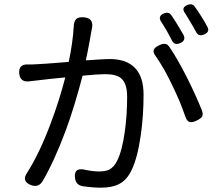

<svg xmlns="http://www.w3.org/2000/svg" viewBox="-20 -849 999 888"><path d="M123 7Q78 -11 106 -51Q163 -141 214 -277Q254 -383 282 -491Q207 -484 160 -478Q150 -477 125 -474Q120 -473 117 -473Q73 -467 69 -509Q65 -553 110 -551Q116 -551 129 -551Q143 -552 151 -552Q179 -553 278 -561Q291 -562 298 -563Q317 -654 321 -726Q322 -751 332.5 -761Q343 -771 368 -769Q416 -765 405 -716Q403 -710 403 -707Q401 -696 395 -661Q384 -601 377 -570Q383 -570 394 -571Q466 -576 486 -576Q644 -576 644 -411Q644 -314 631 -223Q616 -118 588 -61Q566 -15 529 3Q498 19 446 19Q408 19 361 12Q331 6 327 -25Q320 -78 377 -63Q411 -56 438 -56Q468 -56 486 -65Q508 -77 522 -106Q545 -152 557 -239Q568 -316 568 -402Q568 -464 540 -487Q518 -506 466 -506Q436 -506 362 -499Q324 -354 285 -248Q231 -103 177 -11Q158 20 123 7ZM837 -310Q815 -376 777 -454Q740 -532 701 -588Q687 -606 691 -618Q695 -630 717 -640Q734 -648 744 -646Q755 -645 764 -631Q801 -577 846 -488Q886 -408 914 -338Q920 -321 915 -310Q909 -301 891 -292Q869 -281 856.5 -285Q844 -289 837 -310ZM776 -660Q751 -710 725 -749Q709 -775 738 -787Q760 -796 772 -779Q774 -777 777 -772Q795 -745 803 -731Q821 -701 829 -687Q841 -662 814 -650Q788 -638 776 -660ZM887 -701Q873 -727 860 -748Q854 -758 842 -778Q837 -785 835 -789Q817 -814 847 -826Q869 -835 881 -818Q916 -769 939 -725Q952 -702 925 -690Q899 -678 887 -701Z"/></svg>

Font: GenSenRounded JP R
Style: Regular
Weight: 400
Version: Version 1.501;PS 1;hotconv 16.6.51;makeotf.lib2.5.65220